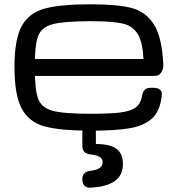

<svg xmlns="http://www.w3.org/2000/svg" viewBox="-20 -593 821 887"><path d="M46.9 -284.2Q46.9 -411.1 80.1 -472.2Q113.3 -533.2 185.8 -553.2Q258.3 -573.2 399.4 -573.2Q521.5 -573.2 587.6 -556.2Q653.8 -539.1 691.2 -479.7Q728.5 -420.4 734.4 -295.9Q735.4 -274.9 725.3 -258.8Q715.3 -242.7 696.8 -242.7H684.1Q671.9 -242.7 662.6 -246.8Q653.3 -251 648.4 -259.3Q643.6 -267.6 643.6 -279.3Q644 -380.4 621.8 -425.5Q599.6 -470.7 551.5 -482.9Q503.4 -495.1 399.4 -495.1Q273.9 -495.1 222.4 -481Q170.9 -466.8 155.8 -425.8Q140.6 -384.8 140.6 -284.2Q140.6 -179.7 155.8 -137.7Q170.9 -95.7 221.9 -81.5Q272.9 -67.4 399.4 -67.4Q490.2 -67.4 537.4 -73.5Q584.5 -79.6 607.4 -96.9Q630.4 -114.3 636.2 -150.4Q639.2 -168.9 648.7 -178.2Q658.2 -187.5 676.3 -187.5H688.5Q708 -187.5 718.3 -179.4Q728.5 -171.4 727.5 -156.2Q721.7 -84.5 685.5 -48.8Q649.4 -13.2 583 -1.2Q516.6 10.7 399.4 10.7Q257.3 10.7 185.3 -9.3Q113.3 -29.3 80.1 -91.6Q46.9 -153.8 46.9 -284.2ZM107.4 -320.3H690.4Q703.1 -320.3 711.9 -315.9Q720.7 -311.5 725.1 -302.7Q729.5 -293.9 729.5 -281.2Q729.5 -277.3 728.5 -271.5Q727.1 -262.2 722.2 -255.6Q717.3 -249 709.2 -245.6Q701.2 -242.2 690.4 -242.2H107.4Q94.7 -242.2 85.9 -246.6Q77.1 -251 72.8 -259.8Q68.4 -268.6 68.4 -281.2Q68.4 -293.9 72.8 -302.7Q77.1 -311.5 85.9 -315.9Q94.7 -320.3 107.4 -320.3ZM398.9 195.8Q415.5 193.8 427.7 189.5Q439.9 185.1 447 177Q454.1 168.9 454.1 156.2Q454.1 145.5 447.8 138.2Q441.4 130.9 429.4 126.7Q417.5 122.6 399.9 120.6Q380.4 118.7 370.4 109.1Q360.4 99.6 360.4 81.1V17.6Q360.4 -1.5 368.4 -11.5Q376.5 -21.5 391.6 -21.5Q406.7 -21.5 414.8 -11.5Q422.9 -1.5 422.9 17.6V72.3Q486.8 72.3 517.3 94Q547.9 115.7 547.9 165Q547.9 201.2 530 224.4Q512.2 247.6 479.7 259.3Q447.3 271 400.9 273.9Q381.3 275.4 370.8 265.4Q360.4 255.4 360.4 235.8V235.4Q360.4 216.8 370.1 207.3Q379.9 197.8 398.9 195.8Z"/></svg>

Font: Gyrochrome
Style: Regular
Weight: 400
Designer: David Moles
Foundry: David Moles
Version: Version 1.005;Glyphs 3.2.3 (3260)